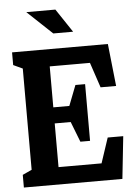

<svg xmlns="http://www.w3.org/2000/svg" viewBox="-61 -986 743 1033"><g transform="rotate(-5 310.0 -469.5)"><path d="M25.5 -68.5 108.2 -106.6 75.4 -50.4V-660.8L96.5 -628.4L25.5 -661.5V-730H542.9L567.5 -501.2H483.6L430.8 -658.8L459.8 -637.2H204.8L220.8 -654.2V-393.5L186.7 -416H329.2L298.8 -394.1L349.8 -525.5H402.1V-219.2H349.8L298.8 -350.6L328.8 -329.2H186.7L220.8 -358V-61.6L188.9 -93.2H474.4L445.8 -71.2L498.2 -228.8H582.1L557.5 0H25.5ZM120.6 -939H277.7L362.4 -812.1H255.4Z"/></g></svg>

Font: Monaspace Xenon Var ExtraLight
Style: Regular
Weight: 200
Designer: Riley Cran and the Lettermatic Team
Version: Version 1.200 (Monaspace Xenon Var)